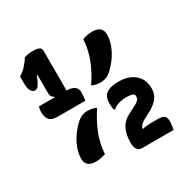

<svg xmlns="http://www.w3.org/2000/svg" viewBox="-194 -963 1187 1217"><g transform="rotate(-30 400.0 -355.0)"><path d="M419 -421Q466 -490 492 -557.5Q518 -625 523 -700Q540 -706 557.5 -709.5Q575 -713 595 -713Q668 -713 668 -650Q668 -598 640 -542.5Q612 -487 562 -440Q543 -422 524 -414.5Q505 -407 483 -407Q444 -407 419 -421ZM731 85H500Q479 85 466.5 69Q454 53 454 20V17Q454 -42 475.5 -83.5Q497 -125 551 -150Q586 -167 603.5 -177.5Q621 -188 626.5 -197Q632 -206 632 -215Q632 -225 629 -234Q610 -245 571 -245Q546 -245 520 -237.5Q494 -230 475 -214H469Q465 -222 463.5 -237.5Q462 -253 462 -264Q462 -281 466 -296.5Q470 -312 480 -324Q494 -339 518 -347Q542 -355 582 -355Q655 -355 698.5 -317Q742 -279 742 -217V-208Q742 -167 713 -135.5Q684 -104 633 -80Q603 -66 587 -53.5Q571 -41 563 -21L567 -18Q594 -25 637 -25H676Q712 -25 725 -14Q738 -3 738 26Q738 37 735.5 55Q733 73 731 85ZM381 -279Q335 -210 308.5 -142.5Q282 -75 277 0Q260 6 242.5 9.5Q225 13 205 13Q132 13 132 -50Q132 -102 160.5 -158Q189 -214 238 -260Q258 -278 276.5 -285.5Q295 -293 317 -293Q356 -293 381 -279ZM66 -471H181L182 -475Q169 -481 163.5 -491Q158 -501 158 -523V-648H153Q147 -632 139.5 -616Q132 -600 123 -587Q118 -580 111.5 -575.5Q105 -571 94 -571Q79 -571 68 -589.5Q57 -608 57 -657V-694Q85 -712 106 -734Q117 -747 127 -759.5Q137 -772 144 -785Q155 -790 173.5 -792.5Q192 -795 208 -795Q234 -795 251 -788.5Q268 -782 268 -760V-471Q309 -470 326.5 -455.5Q344 -441 344 -413Q344 -401 342.5 -382.5Q341 -364 339 -355H137Q93 -355 76.5 -375Q60 -395 60 -432Q60 -444 61.5 -452.5Q63 -461 66 -471Z"/></g></svg>

Font: Recursive Sn Csl St XBd
Style: Regular
Weight: 800
Version: Version 1.085;hotconv 1.1.0;makeotfexe 2.6.0; ttfautohint (v